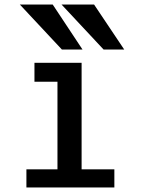

<svg xmlns="http://www.w3.org/2000/svg" viewBox="-20 -827 640 847"><path d="M132 -550H340V-80H484.5V0H96.5V-80H233.5V-168V-466.5H132ZM67.5 -807H212.5L344 -608.5H253ZM251.5 -807H395L528 -608.5H437Z"/></svg>

Font: JuliaMono SemiBold
Style: Regular
Weight: 600
Monospace: yes
Designer: cormullion
Foundry: corm
Version: Version 0.055; ttfautohint (v1.8.4)